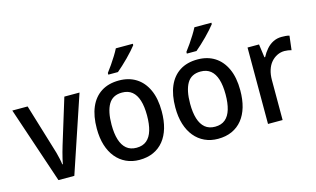

<svg xmlns="http://www.w3.org/2000/svg" viewBox="-91 -1032 2153 1308"><g transform="rotate(-15 985.0 -378.0)"><path d="M182 0 1 -539H109L204 -226Q211 -206 217 -183Q223 -160 228 -138Q233 -116 235 -97H239Q242 -112 246.5 -133Q251 -154 257.5 -176.5Q264 -199 270 -220L368 -539H475L294 0Z M983 -271Q983 -205 968 -153.5Q953 -102 923.5 -65.5Q894 -29 851 -9.5Q808 10 752 10Q701 10 659 -9.5Q617 -29 587 -65.5Q557 -102 541 -153.5Q525 -205 525 -271Q525 -359 551.5 -421Q578 -483 629.5 -516Q681 -549 755 -549Q824 -549 875 -517Q926 -485 954.5 -423Q983 -361 983 -271ZM629 -270Q629 -208 642.5 -164.5Q656 -121 683.5 -98Q711 -75 754 -75Q798 -75 825.5 -98Q853 -121 866 -164.5Q879 -208 879 -270Q879 -333 865.5 -376Q852 -419 824.5 -441.5Q797 -464 754 -464Q688 -464 658.5 -414Q629 -364 629 -270ZM912 -756Q901 -742 883.5 -722Q866 -702 844.5 -680.5Q823 -659 802 -639.5Q781 -620 764 -606H696V-618Q713 -640 730.5 -665.5Q748 -691 764.5 -717.5Q781 -744 792 -766H912Z M1537 -271Q1537 -205 1522 -153.5Q1507 -102 1477.5 -65.5Q1448 -29 1405 -9.5Q1362 10 1306 10Q1255 10 1213 -9.5Q1171 -29 1141 -65.5Q1111 -102 1095 -153.5Q1079 -205 1079 -271Q1079 -359 1105.5 -421Q1132 -483 1183.5 -516Q1235 -549 1309 -549Q1378 -549 1429 -517Q1480 -485 1508.5 -423Q1537 -361 1537 -271ZM1183 -270Q1183 -208 1196.5 -164.5Q1210 -121 1237.5 -98Q1265 -75 1308 -75Q1352 -75 1379.5 -98Q1407 -121 1420 -164.5Q1433 -208 1433 -270Q1433 -333 1419.5 -376Q1406 -419 1378.5 -441.5Q1351 -464 1308 -464Q1242 -464 1212.5 -414Q1183 -364 1183 -270ZM1466 -756Q1455 -742 1437.5 -722Q1420 -702 1398.5 -680.5Q1377 -659 1356 -639.5Q1335 -620 1318 -606H1250V-618Q1267 -640 1284.5 -665.5Q1302 -691 1318.5 -717.5Q1335 -744 1346 -766H1466Z M1902 -549Q1915 -549 1930 -548Q1945 -547 1957 -543L1945 -444Q1935 -447 1921.5 -449Q1908 -451 1896 -451Q1869 -451 1844.5 -439Q1820 -427 1801.5 -405.5Q1783 -384 1773 -352.5Q1763 -321 1763 -282V0H1660V-539H1741L1754 -445H1759Q1774 -474 1795 -498Q1816 -522 1843 -535.5Q1870 -549 1902 -549Z"/></g></svg>

Font: Noto Sans Hebrew SemiCondensed Medium
Style: Regular
Weight: 500
Width: 4
Designer: Monotype Design Team
Foundry: Monotype Imaging Inc.
Version: Version 2.003